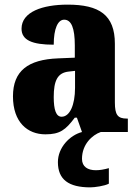

<svg xmlns="http://www.w3.org/2000/svg" viewBox="-20 -570 594 829"><path d="M176 10C239 10 263 -9 303 -62H312L334 0C281 14 230 67 230 130C230 205 276 239 370 239C388 239 432 233 450 223V156C429 162 410 165 394 165C359 165 334 150 334 116C334 53 378 13 415 0H532V-58H528C488 -58 476 -74 476 -128V-381C476 -506 408 -550 272 -550C164 -550 73 -519 73 -446C73 -397 118 -377 212 -377C212 -447 230 -485 257 -485C288 -485 303 -449 303 -374V-321L231 -318C101 -313 36 -264 36 -154C36 -42 99 10 176 10ZM246 -66C222 -66 212 -96 212 -151C212 -221 228 -256 277 -261L304 -264V-191C304 -116 281 -66 246 -66Z"/></svg>

Font: Noto Serif Sinhala Condensed Black
Style: Regular
Weight: 900
Width: 3
Designer: Jelle Bosma - Monotype Design Team
Foundry: Monotype Imaging Inc.
Version: Version 2.007